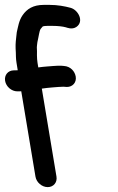

<svg xmlns="http://www.w3.org/2000/svg" viewBox="-63 -734 482 786"><path d="M8 -360H15C18.4 -360 19.5 -360 24 -360.4L82.2 -11C86.1 12.7 108.6 32 132.3 32C156.1 32 172.1 12.7 168.2 -11L108.2 -371.2C120.8 -373.2 136.8 -374.9 151.3 -376.1L177 -378.1C184.4 -378.7 189 -378.9 196.9 -379L209.1 -378.1C209.6 -378 210.4 -378 211.1 -378C233.6 -378 251.1 -395.9 247 -420.5C243.5 -441.3 226.5 -462.4 198.3 -464L187.7 -464.9C187.2 -465 186.2 -465 185.6 -465C175.6 -465 165.9 -464.7 155.9 -463.9L130.2 -461.9C117.7 -461 106.8 -459.8 93.7 -458L90.6 -477C88.9 -486.7 88.7 -495.9 88.3 -507.3L88.4 -523.7C88.4 -523.9 88.4 -524.5 88.4 -524.9L87.8 -540.3C87.7 -542.3 87.9 -544.9 88.5 -548.6L90.1 -561.7C95.7 -584.5 97.5 -606.1 103.1 -615.2L111.5 -625.3C111.5 -625.3 114.6 -628 130.4 -628H154.4C172.6 -628 193.4 -625.9 207 -622.1C209.7 -621.4 231.8 -611.4 249.7 -623.7C282.7 -646.3 257 -693.6 226 -702C202.5 -708.4 172.8 -714 140.1 -714H116.1C72.8 -714 47.3 -697.5 29.4 -671.6C13.8 -649.1 10.9 -622.5 6.3 -604.8C6.1 -604.1 5.8 -602.8 5.7 -601.9L4.1 -587.9C2.4 -573.8 0.1 -555.5 0.9 -536L1.8 -518.9C2.2 -509.1 1.7 -494.1 4.6 -477L9.6 -446.5C7.1 -446.2 4.2 -446 0.7 -446H-6.3C-30 -446 -46.1 -426.7 -42.1 -403C-38.2 -379.3 -15.7 -360 8 -360Z"/></svg>

Font: CiSf OpenHand
Style: BlakOpObl
Weight: 400
Foundry: Cannot Into Space Fonts
Version: Version 0.7892